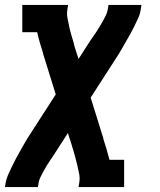

<svg xmlns="http://www.w3.org/2000/svg" viewBox="-25 -550 645 775"><path d="M-5 205 -2 187Q1 170 8.5 153.5Q16 137 24 120.5Q32 104 40.5 88Q49 72 58 56.5Q67 41 76 25Q85 9 95 -6L200 -169L149 -333Q149 -333 149 -333Q149 -333 149 -333V-334V-335Q142 -356 136 -377Q130 -398 125 -420H65V-530H250L247 -512Q244 -494 247.5 -476.5Q251 -459 254.5 -442Q258 -425 263 -408.5Q268 -392 273 -375Q273 -372 274 -370Q275 -368 275 -365L292 -312L335 -379Q342 -390 349.5 -400.5Q357 -411 364 -421.5Q371 -432 377.5 -443Q384 -454 390.5 -465.5Q397 -477 402.5 -488.5Q408 -500 410 -512L413 -530H546L543 -512Q541 -495 533.5 -478.5Q526 -462 518 -445.5Q510 -429 501 -413Q492 -397 483 -381.5Q474 -366 465 -350Q456 -334 446 -319L341 -156L392 8Q392 8 392 8Q392 8 392 8V9V10Q399 31 405 52Q411 73 417 95H476V205H292L295 187Q298 169 294.5 151.5Q291 134 287 117Q283 100 278.5 83.5Q274 67 269 50Q268 47 267 45Q266 43 266 40L249 -13L206 54Q199 65 192 75.5Q185 86 178 96.5Q171 107 164 118Q157 129 151 140.5Q145 152 139 163.5Q133 175 131 187L128 205Z"/></svg>

Font: Iosevka Curly Slab XBdEx
Style: Italic
Weight: 800
Width: 7
Italic angle: -9°
Monospace: yes
Designer: Belleve Invis
Foundry: Belleve Invis
Version: Version 11.1.0; ttfautohint (v1.8.3)